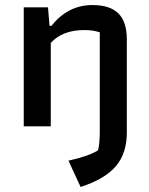

<svg xmlns="http://www.w3.org/2000/svg" viewBox="-20 -500 588 760"><path d="M251 136Q332 118 368 95Q375 71 375 14V-372Q349 -381 314 -381Q227 -381 181 -330V0H74V-471H170L176 -398H184Q249 -480 346 -480Q415 -480 448.5 -447Q482 -414 482 -344V25Q482 107 438.5 158Q395 209 299 240Z"/></svg>

Font: Athiti SemiBold
Style: Regular
Weight: 600
Designer: CadsonDemak Team
Foundry: CadsonDemak
Version: Version 1.033